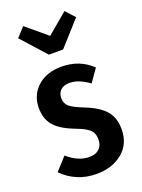

<svg xmlns="http://www.w3.org/2000/svg" viewBox="-152 -865 703 949"><g transform="rotate(-20 199.0 -390.5)"><path d="M363 -481 316 -414Q288 -434 263 -444Q238 -454 212 -454Q183 -454 166.5 -438.5Q150 -423 150 -396Q150 -369 168.5 -352.5Q187 -336 243 -314Q312 -287 345 -250Q378 -213 378 -151Q378 -74 324 -29.5Q270 15 187 15Q133 15 87.5 -4.5Q42 -24 8 -59L68 -125Q124 -76 182 -76Q215 -76 234 -93.5Q253 -111 253 -142Q253 -165 245 -179.5Q237 -194 217 -206.5Q197 -219 157 -234Q88 -261 58.5 -297Q29 -333 29 -389Q29 -456 76.5 -499.5Q124 -543 204 -543Q298 -543 363 -481ZM312 -796 356 -748 241 -620H166L51 -748L95 -796L204 -705Z"/></g></svg>

Font: Fira Sans Extra Condensed Medium
Style: Regular
Weight: 500
Width: 1
Designer: Carrois Corporate & Edenspiekermann AG
Foundry: Carrois Corporate GbR & Edenspiekermann AG
Version: Version 4.203